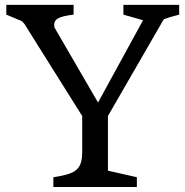

<svg xmlns="http://www.w3.org/2000/svg" viewBox="-20 -767 760 787"><path d="M198.7 -0.5H541V-40.5L422.4 -67.4V-291.5L650.9 -687.5C668 -694.8 689 -700.2 714.4 -707V-747.1H485.8V-707L566.4 -684.1L381.8 -346.7L203.6 -653.8C195.8 -688 219.2 -699.7 281.7 -707V-747.1H5.9V-707L69.8 -680.2L80.1 -668.9L316.9 -291.5V-143.1C316.9 -64.5 281.7 -54.2 198.7 -40.5Z"/></svg>

Font: Donegal One
Style: Regular
Weight: 400
Designer: Gary Lonergan
Foundry: Sorkin Type Co.
Version: Version 1.004